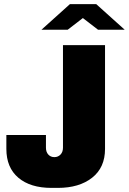

<svg xmlns="http://www.w3.org/2000/svg" viewBox="-20 -906 628 936"><path d="M492 -180Q492 -89 429 -39.5Q366 10 262 10H231Q128 10 69.5 -39.5Q11 -89 11 -180V-248H204V-186Q204 -165 215.5 -152.5Q227 -140 245 -140Q263 -140 275 -152.5Q287 -165 287 -186V-686H492ZM384 -818 310 -761H182L321 -886H449L588 -761H458Z"/></svg>

Font: Chivo Black
Style: Regular
Weight: 900
Designer: Hector Gatti
Foundry: Omnibus-Type
Version: Version 1.007